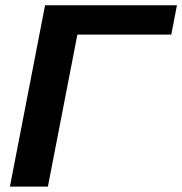

<svg xmlns="http://www.w3.org/2000/svg" viewBox="-20 -708 691 728"><path d="M650.9 -688 629.4 -576.7H273.4L161.6 -0.5H17.6L150.9 -688Z"/></svg>

Font: Liberation Sans
Style: Bold Italic
Weight: 700
Italic angle: -12°
Designer: Steve Matteson
Foundry: Ascender Corporation
Version: Version 2.1.5